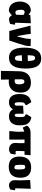

<svg xmlns="http://www.w3.org/2000/svg" viewBox="1638 -2386 932 4249"><g transform="rotate(90 2104.5 -261.0)"><path d="M526 -120 509 -20Q482 -7 457.5 -1Q433 5 402 7Q351 -2 321 -52H310Q269 -7 218 9Q152 9 105.5 -24.5Q59 -58 36 -113Q13 -168 13 -230Q13 -297 35.5 -353Q58 -409 104.5 -443Q151 -477 220 -477Q267 -463 301 -429L309 -430V-465L494 -477L483 -148Q483 -127 495 -127L514 -130ZM255 -135Q282 -135 305 -152L309 -244V-317Q292 -329 277.5 -334Q263 -339 246 -339Q220 -339 208 -320Q196 -301 196 -254Q196 -135 255 -135Z M999 -437Q999 -399 987 -351.5Q975 -304 941 -197L877 0H665L546 -469L728 -476L741 -381L776 -179H786L805 -247Q839 -368 839 -442Q839 -458 838 -466L847 -476L997 -472Q999 -448 999 -437Z M1497 -362Q1497 -172 1436.5 -82.5Q1376 7 1257 7Q1146 7 1090 -75.5Q1034 -158 1034 -335Q1034 -526 1095 -616.5Q1156 -707 1275 -707Q1386 -707 1441.5 -623.5Q1497 -540 1497 -362ZM1201 -407 1329 -411Q1327 -474 1320.5 -508Q1314 -542 1300 -556.5Q1286 -571 1262 -571Q1239 -571 1226 -556.5Q1213 -542 1207.5 -507Q1202 -472 1201 -407ZM1330 -282 1202 -278Q1204 -218 1211 -185Q1218 -152 1232 -138Q1246 -124 1271 -124Q1293 -124 1305 -138.5Q1317 -153 1322.5 -186.5Q1328 -220 1330 -282Z M2029 -251Q2029 -126 1965 -57Q1901 12 1785 12Q1762 12 1739 9L1742 185H1548L1556 -206Q1556 -337 1620.5 -408Q1685 -479 1810 -479Q1914 -479 1971.5 -420.5Q2029 -362 2029 -251ZM1846 -220Q1846 -335 1783 -335Q1734 -335 1734 -260L1736 -123Q1758 -118 1773 -118Q1812 -118 1829 -141Q1846 -164 1846 -220Z M2753 -232Q2753 -112 2700.5 -52.5Q2648 7 2555 7Q2445 7 2399 -81Q2351 7 2244 7Q2155 7 2107.5 -53Q2060 -113 2060 -233Q2060 -336 2101 -400.5Q2142 -465 2240 -488L2304 -385V-361Q2276 -348 2263 -334Q2250 -320 2246 -298Q2242 -276 2242 -235Q2242 -170 2250 -144.5Q2258 -119 2282 -119Q2318 -119 2318 -170V-306L2489 -316L2496 -310V-179Q2496 -148 2505.5 -133.5Q2515 -119 2530 -119Q2553 -119 2561.5 -144Q2570 -169 2570 -232Q2570 -281 2567 -304Q2564 -327 2551 -340.5Q2538 -354 2509 -362V-386L2573 -488Q2649 -475 2688.5 -438.5Q2728 -402 2740.5 -352Q2753 -302 2753 -232Z M3325 -337 3319 -177Q3319 -155 3325.5 -146Q3332 -137 3348 -137Q3364 -137 3386 -145L3398 -131L3380 -30Q3335 0 3298 7Q3226 7 3184.5 -30Q3143 -67 3143 -128L3148 -236L3146 -337H3068L3069 0H2880L2896 -190L2892 -331Q2853 -322 2818 -302L2800 -304L2763 -380V-399Q2792 -437 2829.5 -454Q2867 -471 2921 -471H3409L3414 -462L3404 -337Z M3913 -247Q3913 -119 3851.5 -53.5Q3790 12 3670 12Q3558 12 3501 -47.5Q3444 -107 3444 -223Q3444 -352 3505.5 -418Q3567 -484 3687 -484Q3799 -484 3856 -424Q3913 -364 3913 -247ZM3626 -257Q3626 -196 3630.5 -166.5Q3635 -137 3647 -125.5Q3659 -114 3684 -114Q3704 -114 3713.5 -121.5Q3723 -129 3726.5 -149.5Q3730 -170 3730 -211Q3730 -271 3725.5 -300.5Q3721 -330 3709 -341.5Q3697 -353 3673 -353Q3653 -353 3643 -345.5Q3633 -338 3629.5 -318Q3626 -298 3626 -257Z M3967 -118 3971 -249 3963 -461 4157 -474 4147 -155Q4147 -140 4150 -133.5Q4153 -127 4161 -127Q4168 -127 4178 -130L4190 -120L4173 -20Q4130 1 4084 7Q4033 7 4000 -28.5Q3967 -64 3967 -118Z"/></g></svg>

Font: Luna Sans Black
Style: Regular
Weight: 900
Designer: Juan Pablo del Peral
Foundry: Huerta Tipografica
Version: Version 2.001; ttfautohint (v1.5)